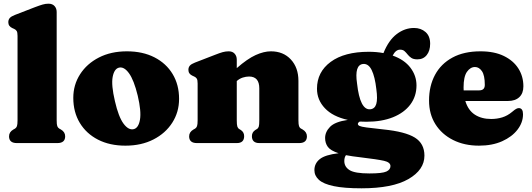

<svg xmlns="http://www.w3.org/2000/svg" viewBox="-20 -775 2880 1040"><path d="M287 -710V-123.5Q287 -100.5 290.2 -91.8Q293.5 -83 301 -78.5L310 -73.5Q333 -60 333 -36.5Q333 0 290.5 0H71.5Q29 0 29 -36.5Q29 -60 52.5 -73.5L61.5 -78.5Q68.5 -83 71.8 -91.8Q75 -100.5 75 -123.5V-580.5Q75 -600 70.2 -607.2Q65.5 -614.5 56.5 -618.5L47.5 -622.5Q25 -632.5 25 -654.5Q25 -668.5 33 -677.5Q41 -686.5 60.5 -694L169 -736Q195.5 -746 211.2 -750.5Q227 -755 242.5 -755Q264 -755 275.5 -742.2Q287 -729.5 287 -710Z M667.5 -497Q753 -497 816.5 -464.5Q880 -432 915 -374Q950 -316 950 -239.5Q950 -168 913.2 -110.5Q876.5 -53 811 -19.5Q745.5 14 659.5 14Q574.5 14 511 -18.5Q447.5 -51 412.2 -109.5Q377 -168 377 -245Q377 -315.5 413.8 -372.8Q450.5 -430 515.8 -463.5Q581 -497 667.5 -497ZM704.5 -75.5Q730.5 -82 738.2 -127Q746 -172 726 -257Q705.5 -341.5 678.5 -378.5Q651.5 -415.5 624 -408.5Q598.5 -402 590.2 -358Q582 -314 602.5 -227Q622 -142 649.2 -105.2Q676.5 -68.5 704.5 -75.5Z M1262.5 -452V-406Q1320 -456.5 1364.8 -476.8Q1409.5 -497 1447.5 -497Q1514.5 -497 1555.5 -452.8Q1596.5 -408.5 1596.5 -337V-123.5Q1596.5 -100.5 1599.8 -91.5Q1603 -82.5 1610.5 -78.5L1619.5 -73.5Q1642.5 -59.5 1642.5 -36.5Q1642.5 0 1600 0H1385Q1344.5 0 1344.5 -37.5Q1344.5 -58.5 1362.5 -70.5L1371.5 -76Q1379 -80.5 1381.8 -89.8Q1384.5 -99 1384.5 -123.5V-296.5Q1384.5 -360.5 1329 -360.5Q1312.5 -360.5 1294.8 -354.8Q1277 -349 1262.5 -336V-123.5Q1262.5 -99 1265.5 -89.8Q1268.5 -80.5 1276 -76L1285 -70.5Q1302.5 -58.5 1302.5 -37.5Q1302.5 0 1262.5 0H1047Q1004.5 0 1004.5 -36.5Q1004.5 -60 1028 -73.5L1037 -78.5Q1044 -83 1047.2 -91.8Q1050.5 -100.5 1050.5 -123.5V-322.5Q1050.5 -342 1045.8 -349.2Q1041 -356.5 1032 -360.5L1023 -364.5Q1000.5 -374.5 1000.5 -396.5Q1000.5 -410.5 1008.5 -419.5Q1016.5 -428.5 1036 -436L1144.5 -478Q1170 -488 1186 -492.5Q1202 -497 1219 -497Q1239.5 -497 1251 -484.2Q1262.5 -471.5 1262.5 -452Z M2056.5 -74Q2175 -62 2227 -29.8Q2279 2.5 2279 68Q2279 145 2192.2 195Q2105.5 245 1938 245Q1844 245 1788 233.2Q1732 221.5 1707.5 199.2Q1683 177 1683 146.5Q1683 110.5 1712 87Q1741 63.5 1814 55Q1771 41 1756 20.8Q1741 0.5 1741 -27.5Q1741 -60.5 1767.8 -88Q1794.5 -115.5 1864 -125.5Q1782.5 -143.5 1739.8 -188.8Q1697 -234 1697 -294.5Q1697 -385 1771.2 -439.8Q1845.5 -494.5 1977.5 -494.5Q2020 -494.5 2057 -487.5L2057.5 -488.5Q2085.5 -557.5 2129 -590.5Q2172.5 -623.5 2222.5 -623.5Q2260 -623.5 2285 -601.5Q2310 -579.5 2310 -538Q2310 -500 2291.5 -476.8Q2273 -453.5 2241 -453.5Q2219.5 -453.5 2207.8 -461.5Q2196 -469.5 2188 -479.8Q2180 -490 2171.2 -498Q2162.5 -506 2147 -506Q2123.5 -506 2107 -474Q2170.5 -451.5 2203.2 -408.2Q2236 -365 2236 -312.5Q2236 -253.5 2202.8 -209Q2169.5 -164.5 2108.8 -140Q2048 -115.5 1964.5 -115.5Q1946 -115.5 1928.5 -116.5Q1918.5 -110.5 1918.5 -104Q1918.5 -97 1927.5 -92.8Q1936.5 -88.5 1965.8 -84.5Q1995 -80.5 2056.5 -74ZM1947 -428.5Q1899 -424 1914 -323Q1930 -178 1985.5 -183Q2010.5 -185.5 2018.2 -212Q2026 -238.5 2018.5 -292Q2011 -359 1993.5 -395Q1976 -431 1947 -428.5ZM1845 97.5Q1845 128.5 1873.5 146.5Q1902 164.5 1981.5 164.5Q2050.5 164.5 2072.8 154.2Q2095 144 2095 124.5Q2095 104 2059.8 96Q2024.5 88 1932 77Q1887 72 1854 65.5Q1845 77 1845 97.5Z M2815 -307.5Q2815 -269.5 2793 -248.8Q2771 -228 2731.5 -228H2500.5Q2515.5 -178 2551.8 -154.2Q2588 -130.5 2640.5 -130.5Q2672 -130.5 2700.5 -139.2Q2729 -148 2754 -169Q2768 -181 2775.8 -185.2Q2783.5 -189.5 2791 -189.5Q2813 -188.5 2813 -156Q2813 -111.5 2783.2 -72.8Q2753.5 -34 2700 -10Q2646.5 14 2574.5 14Q2495 14 2434 -16.8Q2373 -47.5 2338.5 -102.2Q2304 -157 2304 -230.5Q2304 -309 2336.2 -369.2Q2368.5 -429.5 2430.8 -463.2Q2493 -497 2582.5 -497Q2657.5 -497 2709.2 -471.8Q2761 -446.5 2788 -403.8Q2815 -361 2815 -307.5ZM2491 -301.5Q2491 -293.5 2491.5 -285.5H2575.5Q2606 -285.5 2606 -315Q2606 -367 2590.5 -389.5Q2575 -412 2553 -412Q2527.5 -412 2509.2 -385.8Q2491 -359.5 2491 -301.5Z"/></svg>

Font: Fraunces 9pt Soft Black
Style: Regular
Weight: 900
Version: Version 1.000;[b76b70a41]